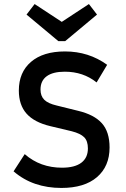

<svg xmlns="http://www.w3.org/2000/svg" viewBox="-20 -916 620 948"><path d="M283 12Q214 12 155 -8Q96 -28 47 -70L102 -155Q141 -121 187 -104.5Q233 -88 286 -88Q349 -88 381.5 -112.5Q414 -137 414 -183Q414 -220 395.5 -238.5Q377 -257 334 -268L229 -293Q149 -312 111 -355Q73 -398 73 -469Q73 -559 133 -610.5Q193 -662 301 -662Q418 -662 509 -596L457 -509Q391 -562 300 -562Q241 -562 210.5 -539.5Q180 -517 180 -474Q180 -442 198.5 -423.5Q217 -405 260 -395L365 -369Q445 -350 483 -307.5Q521 -265 521 -188Q521 -95 459 -41.5Q397 12 283 12ZM268 -713 111 -844 151 -896 285 -808 419 -896 459 -844 302 -713Z"/></svg>

Font: Sometype Mono SemiBold
Style: Regular
Weight: 600
Designer: Ryoichi Tsunekawa
Foundry: Dharma Type
Version: Version 1.001